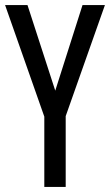

<svg xmlns="http://www.w3.org/2000/svg" viewBox="-20 -734 432 754"><path d="M197 -378 304 -714H392L238 -278V0H154V-276L0 -714H88Z"/></svg>

Font: Noto Sans ExtraCondensed
Style: Regular
Weight: 400
Width: 2
Designer: Monotype Design Team
Foundry: Monotype Imaging Inc.
Version: Version 2.013; ttfautohint (v1.8.4.7-5d5b)